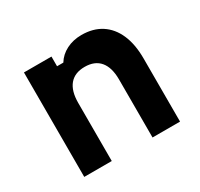

<svg xmlns="http://www.w3.org/2000/svg" viewBox="-136 -806 1021 979"><g transform="rotate(-30 375.0 -317.0)"><path d="M98 0V-615H260V-558H297Q319 -594 358.5 -614Q398 -634 447 -634Q515 -634 563 -603Q611 -572 636.5 -513.5Q662 -455 662 -372V0H500V-342Q500 -412 469.5 -448.5Q439 -485 380 -485Q321 -485 290.5 -448.5Q260 -412 260 -342V0Z"/></g></svg>

Font: Martian Mono SemiExpanded SemiExpanded
Style: Bold
Weight: 700
Width: 6
Monospace: yes
Version: Version 1.000